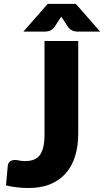

<svg xmlns="http://www.w3.org/2000/svg" viewBox="-20 -934 522 962"><path d="M372 -264Q372 -203 356.8 -153Q341.5 -103 310.8 -67.2Q280 -31.5 233.5 -11.8Q187 8 124 8Q95.5 8 67.8 5Q40 2 10 -5L19 -103.5Q20.5 -116.5 29.5 -124.5Q38.5 -132.5 55 -132.5Q63.5 -132.5 76 -129.8Q88.5 -127 106 -127Q130.5 -127 148.8 -133.8Q167 -140.5 179 -156.2Q191 -172 197 -197.5Q203 -223 203 -260.5V-728.5H372ZM482 -775.5H370Q361 -775.5 348 -778.8Q335 -782 321 -798.5L296 -837.5Q293.5 -841 291.2 -844Q289 -847 287 -850.5Q285 -847 282.8 -844Q280.5 -841 278 -837.5L253 -798.5Q239 -782 226 -778.8Q213 -775.5 204 -775.5H97L219 -914.5H360Z"/></svg>

Font: Lato 2
Style: Regular
Weight: 900
Designer: Lukasz Dziedzic with Adam Twardoch and Botio Nikoltchev
Foundry: tyPoland Lukasz Dziedzic
Version: Version 2.015; 2015-08-06; http://www.latofonts.com/